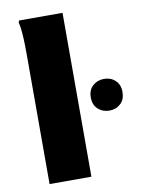

<svg xmlns="http://www.w3.org/2000/svg" viewBox="-86 -818 644 877"><g transform="rotate(-10 236.5 -380.0)"><path d="M72 0V-595Q72 -615 71.5 -645Q71 -675 68.5 -704.5Q66 -734 61 -752L65 -760H266V0ZM400 -283Q369 -283 347.5 -302.5Q326 -322 326 -357Q326 -391 347.5 -410.5Q369 -430 400 -430Q431 -430 452 -410.5Q473 -391 473 -357Q473 -322 452 -302.5Q431 -283 400 -283Z"/></g></svg>

Font: Kufam ExtraBold
Style: Regular
Weight: 800
Designer: Wael Morcos, Artur Schmal
Foundry: Original Type
Version: Version 1.300; ttfautohint (v1.8.3)